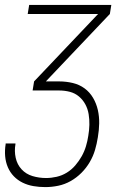

<svg xmlns="http://www.w3.org/2000/svg" viewBox="-20 -540 540 783"><path d="M165 223Q140 223 116.5 219Q93 215 72.5 205Q52 195 36.5 179Q21 163 12 142Q3 121 1 97Q-1 73 3 48V45H43V48Q38 76 44 103.5Q50 131 68 150.5Q86 170 112.5 178Q139 186 168 186Q189 186 211 181Q233 176 252.5 164Q272 152 287 134.5Q302 117 313 97.5Q324 78 330.5 56.5Q337 35 340 14Q344 -9 344.5 -31Q345 -53 341.5 -74.5Q338 -96 328 -114.5Q318 -133 302 -146.5Q286 -160 265 -165.5Q244 -171 221 -171H113L119 -208L380 -483H93L99 -520H434L428 -483L167 -208H221Q250 -208 277 -201.5Q304 -195 325 -179.5Q346 -164 359.5 -141Q373 -118 379 -91.5Q385 -65 384.5 -37Q384 -9 379 20Q375 46 367.5 71.5Q360 97 346 121Q332 145 312 165Q292 185 268 198.5Q244 212 217.5 217.5Q191 223 165 223Z"/></svg>

Font: Iosevka Extralight Oblique
Style: Regular
Weight: 200
Italic angle: -9°
Monospace: yes
Designer: Belleve Invis
Foundry: Belleve Invis
Version: Version 32.5.0; ttfautohint (v1.8.4)